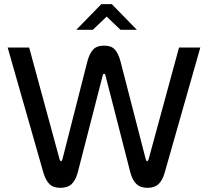

<svg xmlns="http://www.w3.org/2000/svg" viewBox="-20 -900 1006 929"><path d="M356 -64.9Q345.7 -26.9 326.2 -9Q306.6 8.8 272 8.8Q237.8 8.8 219.2 -9.5Q200.7 -27.8 189.9 -64.9L17.1 -669.9H121.1L268.1 -129.9Q271 -120.1 274.9 -120.1Q279.3 -120.1 282.2 -129.9L402.8 -603Q412.6 -640.1 430.2 -659.7Q447.8 -679.2 483.9 -679.2Q519 -679.2 536.1 -659.9Q553.2 -640.6 563 -603L685.1 -129.9Q687.5 -120.1 691.9 -120.1Q695.8 -120.1 699.2 -129.9L846.2 -669.9H949.2L776.9 -64.9Q766.6 -27.8 747.3 -9.5Q728 8.8 693.8 8.8Q659.7 8.8 640.4 -9.3Q621.1 -27.3 610.8 -64.9L490.2 -535.2Q488.8 -543 483.9 -543Q478.5 -543 477.1 -535.2ZM349.1 -755.9 470.2 -879.9H521L642.1 -755.9H563L496.1 -819.8L429.2 -755.9Z"/></svg>

Font: LT Wave Text
Style: Regular
Weight: 400
Designer: Daniel Lyons
Version: Version 2.5 (Glyphs App)